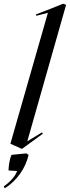

<svg xmlns="http://www.w3.org/2000/svg" viewBox="-60 -786 376 1034"><path d="M58 16 171 -66 166 -73 87 -25 296 -760 280 -766 223 -743 133 -708 136 -701 198 -717 -4 -12ZM-40 218 -34 228C30 188 78 120 94 48L82 40L2 48C-10 76 -14 112 -14 132L32 135C23 162 -4 193 -40 218Z"/></svg>

Font: Mazius Display Extra italic
Style: Regular
Weight: 400
Italic angle: -17°
Designer: Alberto Casagrande & Collletttivo
Foundry: Collletttivo
Version: Version 2.000;Glyphs 3.2 (3217)